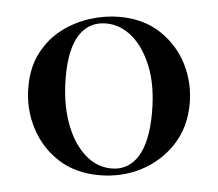

<svg xmlns="http://www.w3.org/2000/svg" viewBox="-39 -441 563 496"><g transform="rotate(5 243.0 -193.0)"><path d="M235 13Q173 13 128 -16Q83 -45 58 -93.5Q33 -142 33 -198Q33 -250 53 -288Q73 -326 105.5 -350.5Q138 -375 176.5 -387Q215 -399 252 -399Q315 -399 360 -369Q405 -339 428.5 -292Q452 -245 452 -192Q452 -130 422 -84Q392 -38 343 -12.5Q294 13 235 13ZM265 -7Q309 -7 333 -45.5Q357 -84 357 -160Q357 -229 337.5 -278Q318 -327 287 -353Q256 -379 219 -379Q175 -379 151 -342.5Q127 -306 127 -233Q127 -167 145 -116Q163 -65 194.5 -36Q226 -7 265 -7Z"/></g></svg>

Font: Cormorant SemiBold
Style: Regular
Weight: 600
Designer: Christian Thalmann (Catharsis Fonts)
Foundry: Catharsis Fonts
Version: Version 4.000